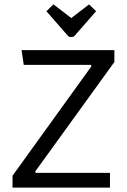

<svg xmlns="http://www.w3.org/2000/svg" viewBox="-20 -853 576 873"><path d="M37 -54 396 -552 393 -558H88L78 -625H500V-571L140 -73L143 -67H480V0H37ZM304 -771 385 -833 417 -802 319 -690Q314 -685 310 -685H298Q294 -685 289 -690L191 -802L223 -833Z"/></svg>

Font: Changa Light
Style: Regular
Weight: 300
Designer: Eduardo Rodriguez Tunni
Foundry: Eduardo Rodriguez Tunni
Version: Version 2.002; ttfautohint (v1.5) -l 8 -r 50 -G 110 -x 14 -H